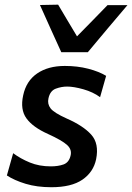

<svg xmlns="http://www.w3.org/2000/svg" viewBox="-20 -792 567 824"><path d="M200.5 11.5Q138.5 11.5 90 -3.2Q41.5 -18 9.5 -39L36.5 -134.5Q68 -111 108.2 -94.5Q148.5 -78 198 -78Q229.5 -78 252.5 -86.2Q275.5 -94.5 282.5 -122.5Q290 -149.5 268.2 -169.5Q246.5 -189.5 186 -217Q121 -246 93.5 -284Q66 -322 79.5 -383Q92.5 -444.5 139.5 -476.8Q186.5 -509 258 -509Q312.5 -509 358.8 -497Q405 -485 435.5 -466.5L409.5 -375Q379.5 -397 338 -408.8Q296.5 -420.5 268 -420.5Q244 -420.5 219.5 -411.5Q195 -402.5 188 -370Q182.5 -346 197 -327Q211.5 -308 266 -283.5Q337 -252.5 371.5 -214.2Q406 -176 392.5 -108.5Q381 -53.5 333.8 -21Q286.5 11.5 200.5 11.5ZM243 -568Q220 -618.5 197 -669.2Q174 -720 151.5 -770.5L229.5 -772Q249.5 -738 269.8 -704Q290 -670 310.5 -636Q344 -670 376.5 -703.2Q409 -736.5 441.5 -770H527Q483.5 -719 441.5 -669Q399.5 -619 357 -568Z"/></svg>

Font: Commissioner Medium
Style: Italic
Weight: 500
Italic angle: -12°
Designer: Kostas Bartsokas
Foundry: Kostas Bartsokas
Version: Version 1.000; ttfautohint (v1.8.3)